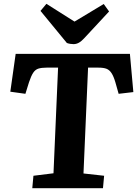

<svg xmlns="http://www.w3.org/2000/svg" viewBox="-20 -985 718 1005"><path d="M155 -65 260 -78 284 -631H224Q198 -631 181.5 -626Q165 -621 154 -604.5Q143 -588 132 -555L113 -494L34 -505L62 -703H660L678 -503L601 -494L584 -554Q575 -585 564 -602Q553 -619 537.5 -625Q522 -631 495 -631H441L417 -77L525 -65L519 0H149ZM192 -928 223 -965 370 -872 523 -964 551 -925 420 -784Q405 -768 392 -761Q379 -754 365 -754Q356 -754 347 -755.5Q338 -757 330 -760Z"/></svg>

Font: Literata 18pt
Style: Bold Italic
Weight: 700
Italic angle: -2°
Designer: Latin by Veronika Burian and Jose Scaglione. Greek by Irene Vlachou. Cyrillic by Vera Evstafieva
Foundry: TypeTogether
Version: Version 3.103;gftools[0.9.29]